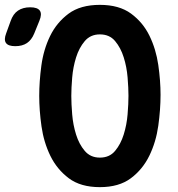

<svg xmlns="http://www.w3.org/2000/svg" viewBox="-111 -760 731 790"><path d="M29.7 -621.9Q18.9 -595.6 -0.1 -582.8Q-19.2 -570 -48.2 -570Q-77.2 -570 -86.5 -583.3Q-95.7 -596.6 -85.6 -622.9L-67.3 -673.4Q-57.2 -702.7 -37 -716.3Q-16.8 -730 13.2 -730Q43.2 -730 52.9 -716.2Q62.7 -702.4 50.9 -674.1ZM300 -111.5Q339.6 -111.5 362.6 -139.2Q385.7 -166.8 398 -206.4Q410.4 -246 414 -289.6Q417.6 -333.1 417.6 -365.6Q417.6 -397.8 414 -441.4Q410.4 -485 398 -524.2Q385.7 -563.5 362.6 -591Q339.6 -618.5 300 -618.5Q261.1 -618.5 237.7 -590.8Q214.3 -563.2 202 -523.6Q189.6 -484 186 -440.7Q182.4 -397.5 182.4 -365.3Q182.4 -332.8 186 -289.4Q189.6 -246 202 -206.4Q214.3 -166.8 237.7 -139.2Q261.1 -111.5 300 -111.5ZM300 10Q220.8 10 172.2 -26.5Q123.6 -63 96.3 -118.6Q69.1 -174.3 59.7 -240.3Q50.4 -306.3 50.4 -365.6Q50.4 -424.3 59.2 -490.1Q68.1 -556 95 -611.5Q121.9 -667 170.8 -703.5Q219.8 -740 300 -740Q379.2 -740 428.2 -704Q477.1 -668 504 -612.9Q530.9 -557.7 540.3 -492.7Q549.6 -427.7 549.6 -370.1Q549.6 -309.4 540.3 -242.6Q530.9 -175.7 503.5 -119.4Q476.1 -63 427.3 -26.5Q378.5 10 300 10Z"/></svg>

Font: Maple Mono
Style: Regular
Weight: 400
Monospace: yes
Designer: subframe7536
Version: Version 7.300